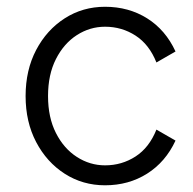

<svg xmlns="http://www.w3.org/2000/svg" viewBox="-20 -536 568 564"><path d="M121.1 -253.9Q121.1 -190.9 144.3 -145.3Q167.5 -99.6 205.8 -75Q244.1 -50.3 288.6 -50.3Q337.9 -50.3 378.2 -76.4Q418.5 -102.5 439.5 -155.3L495.6 -123Q466.3 -60.1 412.1 -25.9Q357.9 8.3 288.6 8.3Q223.1 8.3 170.2 -25.6Q117.2 -59.6 86.2 -118.7Q55.2 -177.7 55.2 -253.9Q55.2 -330.1 86.2 -389.2Q117.2 -448.2 170.2 -482.2Q223.1 -516.1 288.6 -516.1Q357.9 -516.1 412.1 -482.2Q466.3 -448.2 495.6 -384.8L439.5 -352.5Q418.5 -405.3 378.2 -431.4Q337.9 -457.5 288.6 -457.5Q244.1 -457.5 205.8 -432.9Q167.5 -408.2 144.3 -362.5Q121.1 -316.9 121.1 -253.9Z"/></svg>

Font: Giphurs Light
Style: Regular
Weight: 300
Version: Version 0.920; ttfautohint (v1.8.4.7-5d5b)